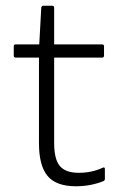

<svg xmlns="http://www.w3.org/2000/svg" viewBox="-20 -638 427 670"><path d="M245 12Q176 12 146 -24Q116 -60 116 -138V-437H35Q28 -437 28 -444V-477Q28 -483 35 -483H117L124 -611Q125 -618 131 -618H162Q169 -618 169 -611V-483H336Q343 -483 343 -477V-444Q343 -437 336 -437H169V-139Q169 -82 189 -58.5Q209 -35 255 -35Q301 -35 339 -53Q346 -56 346 -48V-14Q346 -8 341 -6Q322 2 297 7Q272 12 245 12Z"/></svg>

Font: Sofia Sans Light
Style: Regular
Weight: 300
Designer: Botio Nikoltchev, Ani Petrova
Foundry: lettersoup
Version: Version 4.100; ttfautohint (v1.8.3)